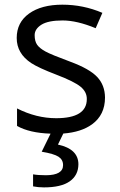

<svg xmlns="http://www.w3.org/2000/svg" viewBox="-20 -565 517 825"><path d="M177.7 188Q251 187.5 251 144.5Q251 121.1 231.4 108.4Q211.9 95.7 159.2 86.9L197.3 9.3Q106.4 6.3 53.2 -23.9V-99.1Q136.2 -57.1 221.2 -57.1Q353 -57.1 353 -139.2Q353.5 -169.9 326.2 -192.4Q298.8 -214.8 222.2 -244.1Q145.5 -273.4 114.3 -293.9Q51.8 -335 51.8 -401.9Q51.8 -468.8 105 -506.8Q158.2 -544.9 248 -544.9Q337.9 -544.9 419.9 -509.8L391.1 -443.8Q310.5 -477.1 249 -477.1Q187.5 -477.1 158.2 -459Q128.9 -440.4 128.9 -414.1Q128.9 -387.7 139.6 -372.6Q150.4 -357.4 175.3 -343.8Q200.2 -330.1 282.2 -299.8Q364.3 -269.5 397.5 -234.4Q430.7 -199.2 431.2 -146Q431.2 -71.3 375.5 -30.8Q329.1 2.9 252 8.8L229 56.2Q316.9 75.2 316.9 141.1Q316.4 188.5 279.3 214.4Q242.2 240.2 168.9 240.2Q144 240.2 122.1 235.8V184.1Q144 188 177.7 188Z"/></svg>

Font: OpenSans
Style: Regular
Weight: 400
Foundry: Ascender Corporation
Version: Version 1.10